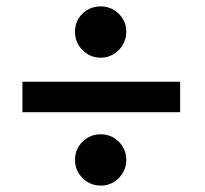

<svg xmlns="http://www.w3.org/2000/svg" viewBox="-20 -586 640 599"><path d="M214 -87Q214 -54 237.5 -30.5Q261 -7 294 -7Q328 -7 351 -31Q374 -55 374 -87Q374 -120 351 -143.5Q328 -167 294 -167Q261 -167 237.5 -144Q214 -121 214 -87ZM542 -331V-236H50V-331ZM214 -487Q214 -453 237.5 -429.5Q261 -406 294 -406Q327 -406 350.5 -430Q374 -454 374 -487Q374 -520 350.5 -543Q327 -566 294 -566Q261 -566 237.5 -543.5Q214 -521 214 -487Z"/></svg>

Font: PRinguin Sans
Style: Bold
Weight: 700
Designer: Vernon Adams
Foundry: Vernon Adams
Version: ""